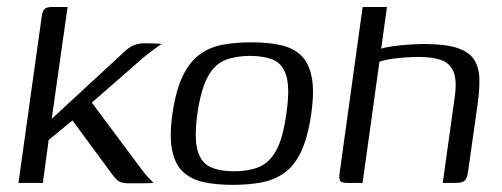

<svg xmlns="http://www.w3.org/2000/svg" viewBox="-20 -525 1441 551"><path d="M33 0 99.6 -476.8Q101.7 -493.1 107.8 -499Q113.9 -505 129.9 -505H174L128.4 -184L341.5 -380.8Q349.4 -387.6 356.7 -391.7Q364.1 -395.7 373.5 -398.3Q382.9 -400.8 395.2 -400.8Q409.5 -400.8 421.6 -400.4Q433.7 -400 443.9 -399Q439.8 -396.5 430.9 -389.9Q421.9 -383.4 411.5 -375.7Q401.2 -368 392.9 -361L243.5 -230.5L387.9 -36.8Q395.8 -26.2 404.1 -17.2Q412.4 -8.3 420.3 0Q401.6 1 383.1 1Q364.7 1 349.1 1Q331.5 1 322.8 -3.8Q314 -8.6 305.4 -20L187.9 -179.4L119.7 -123.4L103 0Z M647 5.5Q601.7 5.5 566 -2Q530.2 -9.5 506.7 -30.5Q483.1 -51.4 474.3 -92.1Q465.5 -132.8 475 -199Q484.8 -266.7 504.8 -307.6Q524.8 -348.5 553.9 -369.3Q582.9 -390.2 620.3 -396.9Q657.7 -403.5 702.4 -403.5Q747.6 -403.5 783.5 -396Q819.4 -388.5 842.4 -367.5Q865.5 -346.6 874.1 -306Q882.8 -265.4 873.3 -199Q863.5 -130.5 844 -89.7Q824.5 -48.8 795.3 -28.3Q766.2 -7.8 728.9 -1.1Q691.7 5.5 647 5.5ZM651.5 -33.4Q691.8 -33.4 721.8 -45.1Q751.9 -56.8 772 -92.1Q792.1 -127.3 801.8 -199Q812.3 -270.7 802 -306Q791.7 -341.4 764.9 -353Q738.1 -364.6 697.8 -364.6Q657.8 -364.6 627.4 -353Q597 -341.4 577 -306Q557 -270.7 546.5 -199Q536.8 -127.3 547.3 -92.1Q557.9 -56.8 584.9 -45.1Q612 -33.4 651.5 -33.4Z M979.4 0Q960.1 0 956.3 -5.8Q952.5 -11.6 955 -31L1020.7 -505H1090.5L1074 -385.3Q1086.5 -389.5 1107.9 -392.4Q1129.3 -395.3 1153.3 -397Q1177.4 -398.7 1197.3 -398.7Q1257.9 -398.7 1291.9 -387.5Q1325.9 -376.3 1340.1 -354.5Q1354.3 -332.8 1355.6 -301.6Q1356.8 -270.5 1351.1 -229.5L1324.2 -39.2Q1322.4 -22.3 1318.3 -13.8Q1314.3 -5.3 1307 -2.7Q1299.7 0 1285.3 0H1250.6L1284.9 -245.9Q1291.8 -294.4 1281.4 -319.2Q1271 -344 1245.8 -352.8Q1220.5 -361.6 1181.6 -361.6Q1166.2 -361.6 1144.4 -360.3Q1122.5 -358.9 1102 -355.8Q1081.5 -352.7 1068.9 -347.7L1020.5 0Z"/></svg>

Font: Genos Thin
Style: Italic
Weight: 100
Italic angle: -8°
Designer: Robert E. Leuschke
Foundry: Robert E. Leuschke
Version: Version 1.010